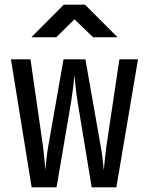

<svg xmlns="http://www.w3.org/2000/svg" viewBox="-20 -805 640 825"><path d="M115 -645H222L300 -722L380 -645H485L345 -785H254ZM116 0H223L286 -370C292 -407 298 -457 300 -482C302 -457 307 -407 313 -370L374 0H480L573 -550H493L437 -175C433 -142 428 -99 426 -74C424 -99 419 -142 413 -175L347 -550H253L187 -175C181 -142 177 -99 175 -74C173 -99 169 -142 165 -175L111 -550H27Z"/></svg>

Font: JetBrains Mono Medium
Style: Regular
Weight: 436
Monospace: yes
Designer: Philipp Nurullin, Konstantin Bulenkov
Foundry: JetBrains
Version: Version 2.305